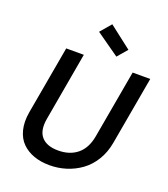

<svg xmlns="http://www.w3.org/2000/svg" viewBox="-165 -1043 1019 1166"><g transform="rotate(20 345.0 -460.5)"><path d="M66.9 -253.9 145 -694.8H258.8L181.2 -253.9Q167 -174.8 201.4 -135Q235.8 -95.2 310.1 -95.2Q384.8 -95.2 433.3 -135Q481.9 -174.8 496.1 -253.9L574.2 -694.8H688L609.9 -253.9Q598.6 -189.5 567.6 -138.9Q536.6 -88.4 492.9 -56.9Q449.2 -25.4 397.9 -9.3Q346.7 6.8 291 6.8Q235.4 6.8 189.9 -9.3Q144.5 -25.4 112.8 -56.9Q81.1 -88.4 68.4 -138.9Q55.7 -189.5 66.9 -253.9ZM297.9 -857.9 357.9 -928.2 502.9 -815.9 448.2 -752Z"/></g></svg>

Font: SVN-Poppins Medium
Style: Italic
Weight: 500
Italic angle: -10°
Designer: Ninad Kale (Devanagari), Jonny Pinhorn (Latin)
Foundry: Indian Type Foundry
Version: Version 3.002 2017